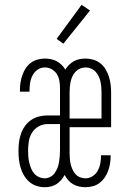

<svg xmlns="http://www.w3.org/2000/svg" viewBox="-20 -772 540 800"><path d="M166 8Q149 8 132 2.5Q115 -3 102 -14.5Q89 -26 80 -41Q71 -56 66 -73Q61 -90 59 -107Q57 -124 57 -142Q57 -160 59 -178Q61 -196 67 -213.5Q73 -231 83.5 -246Q94 -261 109 -271.5Q124 -282 142 -286.5Q160 -291 178 -291H230V-405Q230 -420 227.5 -435Q225 -450 217 -463Q209 -476 195.5 -483.5Q182 -491 167 -491Q150 -491 136.5 -481.5Q123 -472 115.5 -457.5Q108 -443 105.5 -427Q103 -411 103 -395V-390H63V-397Q63 -413 65.5 -428.5Q68 -444 73 -458.5Q78 -473 86.5 -486.5Q95 -500 107.5 -509.5Q120 -519 135.5 -523.5Q151 -528 167 -528Q179 -528 192 -525.5Q205 -523 216 -517Q227 -511 236.5 -502Q246 -493 252 -482Q259 -493 268 -502Q277 -511 288 -517Q299 -523 311.5 -525.5Q324 -528 337 -528Q353 -528 369.5 -523Q386 -518 399 -507.5Q412 -497 420.5 -482.5Q429 -468 434 -452Q439 -436 441 -419.5Q443 -403 443 -386V-242H270V-134Q270 -122 271 -110.5Q272 -99 274.5 -88Q277 -77 282 -66Q287 -55 294.5 -46.5Q302 -38 313 -33.5Q324 -29 336 -29Q352 -29 366 -38Q380 -47 387.5 -61Q395 -75 398 -91Q401 -107 401 -123V-125H441V-122Q441 -106 438.5 -90.5Q436 -75 430.5 -60Q425 -45 416 -32Q407 -19 394.5 -9.5Q382 0 366.5 4Q351 8 336 8Q322 8 309 5Q296 2 284.5 -4.5Q273 -11 264.5 -21Q256 -31 249 -43Q243 -31 234.5 -21.5Q226 -12 215.5 -5Q205 2 192 5Q179 8 166 8ZM270 -278H403V-386Q403 -398 402 -409.5Q401 -421 398.5 -432.5Q396 -444 391 -454.5Q386 -465 378 -473.5Q370 -482 359 -486.5Q348 -491 337 -491Q325 -491 314 -486.5Q303 -482 295 -473.5Q287 -465 282 -454.5Q277 -444 274.5 -432.5Q272 -421 271 -409.5Q270 -398 270 -386ZM166 -29Q178 -29 189.5 -35Q201 -41 208 -51Q215 -61 219.5 -72.5Q224 -84 226 -96.5Q228 -109 229 -121Q230 -133 230 -146V-255H178Q158 -255 140.5 -245Q123 -235 113 -218.5Q103 -202 100 -182.5Q97 -163 97 -144Q97 -131 98 -118.5Q99 -106 102 -94Q105 -82 109.5 -70.5Q114 -59 122 -49.5Q130 -40 142 -34.5Q154 -29 166 -29ZM244 -590 216 -610 320 -752 355 -728Z"/></svg>

Font: Iosevka Curly Slab Extralight
Style: Regular
Weight: 200
Monospace: yes
Designer: Belleve Invis
Foundry: Belleve Invis
Version: Version 22.1.2; ttfautohint (v1.8.4)